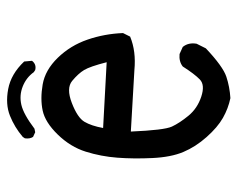

<svg xmlns="http://www.w3.org/2000/svg" viewBox="-84 -590 668 540"><g transform="rotate(-90 250.0 -320.0)"><path d="M244 -6Q215 -12 188.5 -27Q162 -42 134.5 -73Q107 -104 92.5 -138.5Q78 -173 75.5 -225.5Q73 -278 76.5 -324Q80 -370 93.5 -413Q107 -456 141.5 -491.5Q176 -527 209 -534Q242 -541 282.5 -534Q323 -527 357.5 -491.5Q392 -456 408.5 -408Q425 -360 427 -308L417 -288Q376 -271 323 -276L150 -286Q154 -192 164 -170.5Q174 -149 194.5 -124Q215 -99 248 -88Q281 -77 296.5 -92Q312 -107 333 -140Q347 -151 368 -149L388 -140Q401 -124 397 -101L384 -75Q333 -27 304.5 -17.5Q276 -8 244 -6ZM345 -354Q333 -401 323 -417.5Q313 -434 292.5 -451Q272 -468 230.5 -452Q189 -436 177.5 -416.5Q166 -397 160 -364ZM148 -555 135 -561Q129 -570 131 -584L135 -590Q162 -613 194.5 -626Q227 -639 269.5 -631Q312 -623 347 -586L349 -564Q339 -551 323 -555L317 -559Q302 -580 277 -590Q252 -600 225.5 -594Q199 -588 158 -557Z"/></g></svg>

Font: Kosefont JP
Style: Regular
Weight: 400
Designer: Nozomi Seto 瀬戸のぞみ
Version: Version 3.00;June 19, 2020